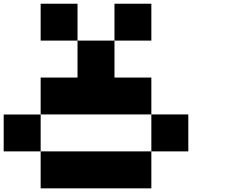

<svg xmlns="http://www.w3.org/2000/svg" viewBox="-20 -820 1240 1040"><path d="M799.8 -799.8V-600.1H600.1V-799.8ZM200.2 0H0V-199.7H200.2ZM1000 0H799.8V-200.2H1000ZM799.8 0V200.2H200.2V0ZM200.2 -799.8H399.9V-600.1H200.2ZM200.2 -200.2V-399.9H399.9V-600.1H600.1V-399.9H799.8V-200.2Z"/></svg>

Font: QuinqueFive
Style: Regular
Weight: 400
Monospace: yes
Designer: GGBotNet
Foundry: GGBotNet
Version: 1.1